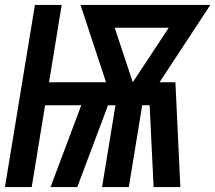

<svg xmlns="http://www.w3.org/2000/svg" viewBox="-22 -755 869 775"><path d="M-2 0 119 -735H227L176 -423H406L303 -735H827L622 -423H686L706 0H598L582 -330H552L498 0H390L444 -330H414L290 0H182L306 -330H160L106 0ZM514 -423 617 -579 659 -643H441Z"/></svg>

Font: Iosevka Aile Semibold Oblique
Style: Regular
Weight: 600
Italic angle: -9°
Designer: Belleve Invis
Foundry: Belleve Invis
Version: Version 31.1.0; ttfautohint (v1.8.4)